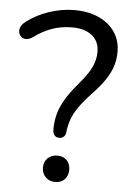

<svg xmlns="http://www.w3.org/2000/svg" viewBox="-52 -754 547 797"><g transform="rotate(5 221.5 -355.0)"><path d="M208.7 -180.1Q196 -180.1 189 -188.7Q181.9 -197.2 181.9 -212.4Q181.9 -247.1 190.2 -277.8Q198.5 -308.4 217.4 -340.1Q236.2 -371.9 268 -408.7Q293.2 -438.5 308.1 -461.5Q323 -484.5 329.5 -506Q336.1 -527.5 336.1 -550.3Q336.1 -592.3 306.3 -616.9Q276.4 -641.5 223.4 -641.5Q177 -641.5 138.5 -627.5Q99.9 -613.6 64.2 -587.1Q49.1 -576.8 36.6 -576.7Q24.2 -576.6 16.1 -583.6Q8 -590.7 5.5 -601.6Q3.1 -612.6 8.4 -624.8Q13.8 -637 27.9 -647.3Q67.3 -678 120.3 -696Q173.3 -713.9 226.6 -713.9Q284.3 -713.9 327.6 -694.3Q370.9 -674.6 395 -639.2Q419.1 -603.8 419.1 -556.4Q419.1 -524.9 410.1 -496.6Q401.1 -468.3 381.3 -438.9Q361.6 -409.6 327.1 -373.3Q296.1 -340.6 276.8 -313.1Q257.6 -285.6 248.5 -260.3Q239.5 -235.1 236.5 -206.8Q235.5 -195 228.4 -187.6Q221.4 -180.1 208.7 -180.1ZM207.7 3.9Q183.3 3.9 167.8 -11.8Q152.4 -27.5 152.4 -51.4Q152.4 -75.5 167.8 -90.7Q183.3 -105.9 207.7 -105.9Q233.2 -105.9 247.7 -90.7Q262.1 -75.5 262.1 -51.4Q262.1 -27.5 247.7 -11.8Q233.2 3.9 207.7 3.9Z"/></g></svg>

Font: Nunito ExtraLight
Style: Regular
Weight: 200
Designer: Vernon Adams
Foundry: Vernon Adams
Version: Version 3.602